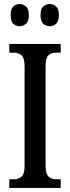

<svg xmlns="http://www.w3.org/2000/svg" viewBox="-20 -932 346 952"><path d="M26 0V-43H49Q71 -43 86.5 -56Q102 -69 102 -110V-602Q102 -645 86.5 -658Q71 -671 49 -671H26V-714H281V-671H258Q234 -671 220 -658Q206 -645 206 -602V-111Q206 -70 220.5 -56.5Q235 -43 258 -43H281V0ZM227 -802Q208 -802 194.5 -814Q181 -826 181 -857Q181 -888 194.5 -900Q208 -912 227 -912Q244 -912 258 -900Q272 -888 272 -857Q272 -826 258 -814Q244 -802 227 -802ZM77 -802Q59 -802 46 -814Q33 -826 33 -857Q33 -888 46 -900Q59 -912 77 -912Q94 -912 108.5 -900Q123 -888 123 -857Q123 -826 108.5 -814Q94 -802 77 -802Z"/></svg>

Font: Noto Serif Lao ExtraCondensed Medium
Style: Regular
Weight: 500
Width: 2
Designer: Monotype Design Team
Foundry: Monotype Imaging Inc.
Version: Version 2.003; ttfautohint (v1.8.4.7-5d5b)